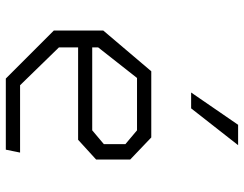

<svg xmlns="http://www.w3.org/2000/svg" viewBox="-109 -729 838 660"><g transform="rotate(90 310.0 -399.0)"><path d="M250 0H494.5L504.5 -49H273L143 -182.5V-248.5H460.5L528.5 -310.5V-427.5L452.5 -500H225L85 -335V-165ZM143 -297V-317.5L248 -451H428L475.5 -411V-337L428 -297ZM298 -637 409 -798.5H479L352.5 -637Z"/></g></svg>

Font: Monaspace Krypton ExtraLight
Style: Regular
Weight: 200
Designer: Riley Cran & the Lettermatic Team
Foundry: Lettermatic
Version: Version 1.101 (Monaspace Krypton)